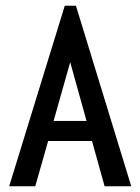

<svg xmlns="http://www.w3.org/2000/svg" viewBox="-20 -650 490 670"><path d="M345 0 301 -158H148L103 0H12L206 -630H245L438 0ZM225 -433 167 -228H282Z"/></svg>

Font: Inconsolata SemiCondensed SemiBold
Style: Regular
Weight: 600
Width: 4
Monospace: yes
Designer: Raph Levien, Cyreal, Brenton Simpson
Foundry: Raph Levien, Cyreal, Google
Version: Version 3.001; ttfautohint (v1.8.2.53-6de2)